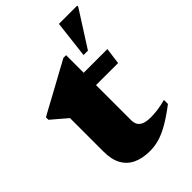

<svg xmlns="http://www.w3.org/2000/svg" viewBox="-229 -848 957 957"><g transform="rotate(-45 250.0 -369.0)"><path d="M288.5 -160Q288.5 -130.5 307.5 -115.8Q326.5 -101 367.5 -101Q390 -101 415.8 -104.2Q441.5 -107.5 475.5 -116.5V-88Q423.5 -48.5 384 -26Q344.5 -3.5 311.8 5.8Q279 15 247.5 15Q194.5 15 157.2 -2.5Q120 -20 100.2 -55.8Q80.5 -91.5 80.5 -146.5V-383.5L-1.5 -453.5V-471Q6.5 -476 29 -488Q51.5 -500 82.2 -516.8Q113 -533.5 146.5 -551.8Q180 -570 212.2 -587.8Q244.5 -605.5 269.5 -619H288.5V-484ZM205.5 -408V-495H455.5L444 -408ZM350.5 -558 373.5 -754.5H502V-747L381.5 -558Z"/></g></svg>

Font: Newsreader 60pt ExtraBold
Style: Regular
Weight: 800
Designer: Hugues Gentile
Foundry: Production Type
Version: Version 1.003